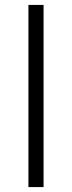

<svg xmlns="http://www.w3.org/2000/svg" viewBox="-20 -760 292 780"><path d="M95.5 0V-740H157V0Z"/></svg>

Font: Encode Sans SmExp Lt
Style: Regular
Weight: 300
Width: 6
Designer: Multiple Designers
Foundry: Impallari Type
Version: Version 3.002; ttfautohint (v1.8.3) -l 8 -r 50 -G 200 -x 14 